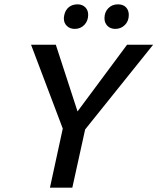

<svg xmlns="http://www.w3.org/2000/svg" viewBox="-20 -864 725 884"><path d="M372 -268 313 0H210L269 -272L123 -658H237L337 -351L565 -658H685ZM274 -779Q274 -785 276 -795Q281 -818 297 -831Q313 -844 337 -844Q359 -844 372.5 -830.5Q386 -817 386 -796Q386 -768 368.5 -749.5Q351 -731 324 -731Q302 -731 288 -744.5Q274 -758 274 -779ZM461 -780Q461 -808 478.5 -826Q496 -844 523 -844Q547 -844 560 -830.5Q573 -817 573 -795Q573 -767 555 -749Q537 -731 511 -731Q488 -731 474.5 -745Q461 -759 461 -780Z"/></svg>

Font: Ysabeau Semibold
Style: Italic
Weight: 600
Italic angle: -12°
Designer: Christian Thalmann (Catharsis Fonts)
Version: Version 0.003